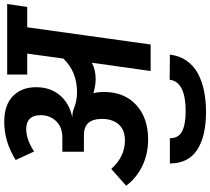

<svg xmlns="http://www.w3.org/2000/svg" viewBox="-64 -682 1013 926"><g transform="rotate(-90 443.0 -219.5)"><path d="M886.2 -691.9 872.1 -595.2H773.9L690.9 0H563L603 -283.2Q567.4 -265.1 524.9 -265.1Q493.7 -265.1 456.1 -275.9Q461.9 -252.9 461.9 -224.1Q461.9 -127 399.4 -69.6Q336.9 -12.2 232.9 -12.2Q161.6 -12.2 103.5 -41Q45.4 -69.8 9.8 -118.2L90.8 -189.9Q149.9 -124 228 -124Q279.3 -124 305.7 -154.1Q332 -184.1 332 -234.9Q332 -321.8 254.9 -321.8H173.8V-425.8H242.2Q293 -425.8 321.5 -456.1Q350.1 -486.3 350.1 -530.8Q350.1 -564.9 333 -582.5Q315.9 -600.1 283.2 -600.1Q232.9 -600.1 174.8 -562L133.8 -650.9Q222.2 -706.1 317.9 -706.1Q398.9 -706.1 441.9 -664.3Q484.9 -622.6 484.9 -551.8Q484.9 -483.4 445.8 -437.5Q406.7 -391.6 339.8 -377.9Q363.3 -377.9 384.8 -369.1Q420.4 -355 460 -355Q560.1 -355 623 -420.9L647 -595.2H545.9V-691.9ZM369.1 168.9Q511.2 168.9 521 91.8L642.1 92.8Q636.7 138.7 613.3 172.6Q589.8 206.5 552.5 227.1Q515.1 247.6 468.3 257.3Q421.4 267.1 365.2 267.1Q247.6 267.1 182.4 224.1Q117.2 181.2 117.2 92.8H238.8Q238.8 135.3 272.7 152.1Q306.6 168.9 369.1 168.9Z"/></g></svg>

Font: FiraGO SemiBold
Style: Italic
Weight: 600
Italic angle: -8°
Designer: bBox Type GmbH
Foundry: bBox Type GmbH
Version: Version 1.001;PS 001.001;hotconv 1.0.88;makeotf.lib2.5.64775